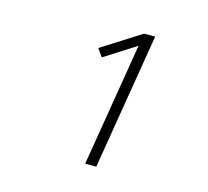

<svg xmlns="http://www.w3.org/2000/svg" viewBox="-81 -931 762 702"><g transform="rotate(15 300.0 -580.5)"><path d="M297 -323 374 -790 255 -714 234 -744 382 -838H424L339 -323Z"/></g></svg>

Font: Iosevka Extralight Extended
Style: Italic
Weight: 200
Width: 7
Italic angle: -9°
Monospace: yes
Designer: Belleve Invis
Foundry: Belleve Invis
Version: Version 32.5.0; ttfautohint (v1.8.4)